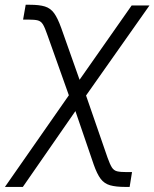

<svg xmlns="http://www.w3.org/2000/svg" viewBox="-52 -565 635 790"><path d="M-31.7 204.1 256.8 -209.5H289.1L390.6 84Q400.4 111.3 408.4 124Q416.5 136.7 430.2 139.9Q443.8 143.1 470.2 143.1H491.2L481.4 204.1H463.4Q424.8 204.1 400.9 197.3Q377 190.4 362.1 170.7Q347.2 150.9 333.5 111.8L258.3 -107.9L42 204.1ZM239.7 -149.4 143.1 -420.9Q132.8 -451.2 124.8 -464.4Q116.7 -477.5 103.8 -481Q90.8 -484.4 64.5 -484.4H43L53.7 -545.4H71.3Q109.9 -545.4 132.8 -538.3Q155.8 -531.2 170.7 -510.7Q185.5 -490.2 200.2 -449.2L275.4 -236.8L489.7 -542.5H563L286.1 -149.4Z"/></svg>

Font: Inter 16pt Light
Style: Italic
Weight: 300
Italic angle: -9.3988°
Version: Version 4.001;git-66647c0bb